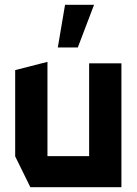

<svg xmlns="http://www.w3.org/2000/svg" viewBox="-20 -777 567 797"><path d="M350 0V-514H484V0H351ZM106 0 43 -128V-129H350V0ZM43 -129V-486L176 -520H177V-129ZM220 -580 250 -757H370V-756L303 -580Z"/></svg>

Font: Foldit SemiBold
Style: Regular
Weight: 600
Version: Version 1.003